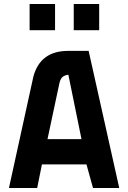

<svg xmlns="http://www.w3.org/2000/svg" viewBox="-20 -946 645 966"><path d="M129 -926H257V-794H129ZM351 -926H479V-794H351ZM148 -561Q183 -690 323 -690H426L580 0H448L415 -119H191L167 0H25ZM324 -570Q310 -569 297.5 -561Q285 -553 279 -528L219 -246H390Z"/></svg>

Font: Panefresco 999wt
Style: Regular
Weight: 900
Version: Version 1.001